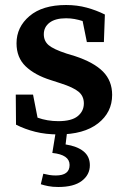

<svg xmlns="http://www.w3.org/2000/svg" viewBox="-20 -523 505 767"><path d="M213 14Q163 14 121 3.5Q79 -7 44 -25L43 -145H112L130 -53Q169 -39 213 -39Q266 -39 290.5 -59Q315 -79 315 -110Q315 -139 294 -156.5Q273 -174 223 -190L183 -203Q119 -223 82.5 -258Q46 -293 46 -350Q46 -415 98 -459Q150 -503 244 -503Q288 -503 326.5 -492.5Q365 -482 399 -465L395 -355H327L310 -439Q294 -444 278 -447Q262 -450 244 -450Q201 -450 178 -432.5Q155 -415 155 -386Q155 -359 174.5 -342.5Q194 -326 246 -309L279 -299Q355 -274 391.5 -237Q428 -200 428 -144Q428 -74 371.5 -30Q315 14 213 14ZM189 88 204 -4H249L242 54Q288 61 313.5 81.5Q339 102 339 137Q339 175 307 199.5Q275 224 213 224Q190 224 172.5 220.5Q155 217 143 213L153 171Q165 174 177 176Q189 178 203 178Q258 178 258 136Q258 95 189 88Z"/></svg>

Font: Source Serif 4 SmText Semibold
Style: Regular
Weight: 600
Designer: Frank Grießhammer
Foundry: Adobe
Version: Version 4.005;hotconv 1.1.0;makeotfexe 2.6.0